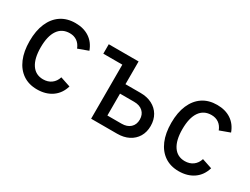

<svg xmlns="http://www.w3.org/2000/svg" viewBox="-51 -924 1742 1338"><g transform="rotate(30 820.0 -255.5)"><path d="M265 12Q199 12 151.5 -20.2Q104 -52.5 78.5 -112.2Q53 -172 53 -255Q53 -338.5 79 -398.5Q105 -458.5 153.2 -490.8Q201.5 -523 269 -523Q335 -523 381 -492.5Q427 -462 448 -404L366 -374Q353.5 -407 328.8 -424.5Q304 -442 270 -442Q208 -442 175 -394Q142 -346 142 -255Q142 -166 174.5 -118Q207 -70 267 -70Q305.5 -70 332.8 -90Q360 -110 371 -146L452 -119Q433.5 -56 384.5 -22Q335.5 12 265 12Z M542 -435V-511H762V-435ZM695 0V-511H782V-328H904Q956.5 -328 996.2 -307.5Q1036 -287 1058 -249.8Q1080 -212.5 1080 -163Q1080 -114 1058 -77.2Q1036 -40.5 996.5 -20.2Q957 0 904 0ZM782 -76H896Q940.5 -76 966.2 -99.8Q992 -123.5 992 -164Q992 -204.5 966.2 -228.2Q940.5 -252 896 -252H782Z M1405 12Q1339 12 1291.5 -20.2Q1244 -52.5 1218.5 -112.2Q1193 -172 1193 -255Q1193 -338.5 1219 -398.5Q1245 -458.5 1293.2 -490.8Q1341.5 -523 1409 -523Q1475 -523 1521 -492.5Q1567 -462 1588 -404L1506 -374Q1493.5 -407 1468.8 -424.5Q1444 -442 1410 -442Q1348 -442 1315 -394Q1282 -346 1282 -255Q1282 -166 1314.5 -118Q1347 -70 1407 -70Q1445.5 -70 1472.8 -90Q1500 -110 1511 -146L1592 -119Q1573.5 -56 1524.5 -22Q1475.5 12 1405 12Z"/></g></svg>

Font: Overpass
Style: Regular
Weight: 400
Designer: Delve Withrington, Dave Bailey, Thomas Jockin
Foundry: Delve Fonts LLC
Version: Version 4.000